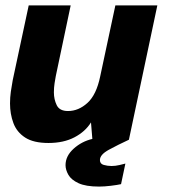

<svg xmlns="http://www.w3.org/2000/svg" viewBox="-20 -516 624 709"><path d="M159 12Q104 12 73 -8Q42 -28 29.5 -61.5Q17 -95 17 -134Q17 -156 20 -177.5Q23 -199 27 -220L86 -496H241L186 -235Q184 -225 181.5 -208.5Q179 -192 179 -175Q179 -149 189.5 -127.5Q200 -106 231 -106Q270 -106 303 -136Q336 -166 350 -234L406 -496H561L456 0Q415 19 382 37Q349 55 349 75Q349 89 363 93Q377 97 392 97Q406 97 421 93.5Q436 90 443 88L427 164Q414 167 389.5 170Q365 173 346 173Q297 173 270 160.5Q243 148 232.5 129.5Q222 111 222 94Q222 60 252 33Q282 6 321 -3L316 -64Q295 -30 255 -9Q215 12 159 12Z"/></svg>

Font: Atkinson Hyperlegible
Style: Bold Italic
Weight: 700
Italic angle: -12°
Designer: Elliott Scott, Megan Eiswerth, Linus Boman, Theodore Petrosky
Foundry: Braille Institute
Version: Version 1.006; ttfautohint (v1.8.3)